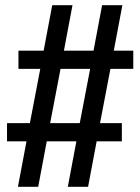

<svg xmlns="http://www.w3.org/2000/svg" viewBox="-20 -737 540 739"><path d="M49 -18 82 -193H7V-263H95L135 -472H51V-542H148L181 -717H259L226 -542H340L373 -717H451L418 -542H493V-472H405L365 -263H449V-193H352L319 -18H241L274 -193H160L127 -18ZM173 -263H287L327 -472H213Z"/></svg>

Font: Iosevka Algr
Style: Regular
Weight: 400
Monospace: yes
Designer: Belleve Invis
Foundry: Belleve Invis
Version: Version 26.0.2; ttfautohint (v1.8.3)